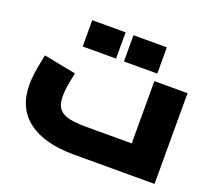

<svg xmlns="http://www.w3.org/2000/svg" viewBox="-117 -845 1111 1000"><g transform="rotate(20 438.5 -345.0)"><path d="M382.9 0Q217.3 0 128.7 -67.5Q40 -135 40 -263.9Q40 -288.3 42.9 -313.9Q45.9 -339.5 50.1 -362.8Q54.2 -386 58.2 -404.7Q62.2 -423.4 64.3 -434L242.9 -399.1Q240.8 -385.9 235.9 -363.2Q231 -340.5 227.4 -314.8Q223.8 -289.1 223.8 -265.7Q223.8 -220 242.9 -196.8Q262.1 -173.5 300 -165.6Q338 -157.6 392.9 -157.6H645.6V-502.8H829.4V0ZM233 -544.8V-690.3H417.9V-544.8ZM461.5 -544.8V-690.3H646.4V-544.8Z"/></g></svg>

Font: TitilliumWeb ExtraLight
Style: Regular
Weight: 400
Designer: Mohamed Gaber, Accademia di Belle Arti di Urbino and others
Foundry: Kief Type Foundry, Accademia di Belle Arti di Urbino and others
Version: Version 3.000; ttfautohint (v1.8.2)